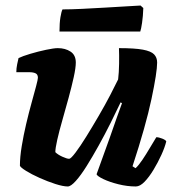

<svg xmlns="http://www.w3.org/2000/svg" viewBox="-20 -674 622 694"><path d="M225 0Q208 0 180 -9Q152 -18 123 -31Q94 -44 74 -56.5Q54 -69 52 -75Q52 -106 58.5 -145.5Q65 -185 74.5 -225.5Q84 -266 94 -302Q104 -338 110.5 -362.5Q117 -387 117 -393Q117 -405 108.5 -409Q100 -413 86 -413H39Q39 -427 42 -441.5Q45 -456 47 -464Q61 -471 89.5 -479.5Q118 -488 146.5 -494Q175 -500 189 -500Q216 -500 235 -487.5Q254 -475 254 -448Q254 -429 246.5 -395Q239 -361 228 -320.5Q217 -280 205.5 -240Q194 -200 187 -169Q180 -138 180 -124Q189 -115 205.5 -107.5Q222 -100 230 -100Q236 -100 253 -122.5Q270 -145 292 -180.5Q314 -216 337 -255.5Q360 -295 378.5 -330.5Q397 -366 407 -387Q410 -412 410.5 -444Q411 -476 410 -500Q467 -500 496.5 -494.5Q526 -489 537 -477.5Q548 -466 548 -448Q548 -413 527.5 -316Q507 -219 459 -73L470 -66Q481 -76 494.5 -96Q508 -116 521.5 -139Q535 -162 545 -178Q554 -178 566.5 -173Q579 -168 581 -163Q576 -142 563.5 -114.5Q551 -87 535 -60.5Q519 -34 502.5 -17Q486 0 471 0Q440 0 408 -8Q376 -16 354 -26.5Q332 -37 329 -44L377 -177Q390 -215 402 -248.5Q414 -282 421 -301L416 -304Q400 -270 379.5 -229Q359 -188 336.5 -147.5Q314 -107 293 -73.5Q272 -40 254 -20Q236 0 225 0ZM195 -560Q195 -591 198.5 -612Q202 -633 206 -640Q236 -640 277 -642Q318 -644 360 -646.5Q402 -649 436 -651Q470 -653 488 -654L498 -645Q497 -615 493.5 -591.5Q490 -568 487 -560Z"/></svg>

Font: Texturina Black
Style: Italic
Weight: 900
Italic angle: -11°
Designer: Guillermo Torres Carreño
Foundry: Omnibus-Type
Version: Version 1.002; ttfautohint (v1.8.3)